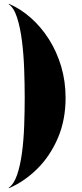

<svg xmlns="http://www.w3.org/2000/svg" viewBox="-20 -820 430 1010"><path d="M27 170 25.5 168Q53 149 69.8 100.2Q86.5 51.5 95.5 -15.5Q104.5 -82.5 107.2 -157.8Q110 -233 110 -305Q110 -377 107.2 -455.2Q104.5 -533.5 95.5 -604.5Q86.5 -675.5 69.8 -727.5Q53 -779.5 25.5 -798L27 -800Q88 -774 142 -726.2Q196 -678.5 237.2 -613.8Q278.5 -549 301.8 -470.8Q325 -392.5 325 -305Q325 -188.5 284.5 -94Q244 0.5 176.2 67.8Q108.5 135 27 170Z"/></svg>

Font: Bodoni Moda 48pt Black
Style: Regular
Weight: 900
Designer: Owen Earl
Foundry: indestructible type
Version: Version 2.004